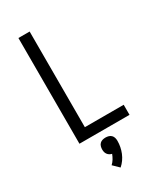

<svg xmlns="http://www.w3.org/2000/svg" viewBox="-240 -821 979 1156"><g transform="rotate(-30 250.0 -243.5)"><path d="M96 0V-735H174V-70H444V0ZM239 248 199 209Q212 197 221 182Q230 167 236 151Q227 149 219.5 144.5Q212 140 206.5 132.5Q201 125 199 116.5Q197 108 197 99Q197 88 200 77.5Q203 67 210.5 59.5Q218 52 228.5 49Q239 46 250 46Q261 46 271.5 49Q282 52 289.5 59.5Q297 67 300 77.5Q303 88 303 99Q303 120 299 140.5Q295 161 287 180.5Q279 200 267 217Q255 234 239 248Z"/></g></svg>

Font: Zed Mono
Style: Regular
Weight: 400
Monospace: yes
Designer: Belleve Invis
Foundry: Belleve Invis
Version: Version 1.0.0; ttfautohint (v1.8.4)